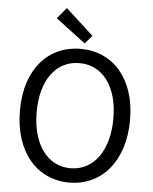

<svg xmlns="http://www.w3.org/2000/svg" viewBox="-63 -1022 868 1087"><g transform="rotate(5 371.0 -478.5)"><path d="M371 13.4C555.1 13.4 684 -134.4 684 -369.3C684 -603.8 555.1 -746.4 371 -746.4C187 -746.4 58.1 -604.1 58.1 -369.3C58.1 -134.4 187 13.4 371 13.4ZM371 -68C239.5 -68 153.3 -186.3 153.3 -369.3C153.3 -552.3 239.5 -665.4 371 -665.4C502.6 -665.4 589.2 -552.3 589.2 -369.3C589.2 -186.3 502.6 -68 371 -68ZM390 -779 430.5 -825.4 272.6 -969.7 220.7 -907.1Z"/></g></svg>

Font: Source Han Sans JP VF
Style: Regular
Weight: 250
Designer: Ryoko NISHIZUKA 西塚涼子 (kana, bopomofo & ideographs); Paul D. Hunt (Latin, Greek & Cyrillic); Sandoll Communications 산돌커뮤니
Foundry: Adobe
Version: Version 2.004;hotconv 1.0.118;makeotfexe 2.5.65603